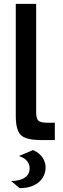

<svg xmlns="http://www.w3.org/2000/svg" viewBox="-20 -728 325 998"><path d="M196 0Q145 0 115.5 -10Q86 -20 74 -47.5Q62 -75 62 -125V-708H168V-145Q168 -112 179 -101Q190 -90 228 -90H265V0ZM82 250 38 213Q59 213 81 207.5Q103 202 118.5 187.5Q134 173 134 146Q134 126 120.5 109Q107 92 78 83L152 52Q188 69 202.5 93Q217 117 217 142Q217 173 200.5 198Q184 223 153.5 236.5Q123 250 82 250Z"/></svg>

Font: Atkinson Hyperlegible Next Medium
Style: Regular
Weight: 500
Designer: Elliott Scott, Megan Eiswerth, Linus Boman, Theodore Petrosky, Letters from Sweden
Foundry: Applied Design Works, Letters from Sweden
Version: Version 2.001